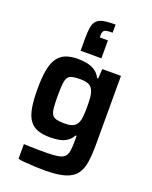

<svg xmlns="http://www.w3.org/2000/svg" viewBox="-180 -894 945 1196"><g transform="rotate(20 292.5 -296.5)"><path d="M267 206Q235 206 201.5 204.5Q168 203 139 200.5Q110 198 91 194V96Q111 97 136 98Q161 99 187 99Q213 99 235 99Q287 99 316 94Q345 89 359.5 75.5Q374 62 378 35.5Q382 9 382 -34V-64H375Q361 -38 338.5 -23.5Q316 -9 288.5 -4Q261 1 228 1Q180 1 146.5 -11Q113 -23 92 -52Q71 -81 62 -131Q53 -181 53 -256Q53 -332 62.5 -382.5Q72 -433 93 -462.5Q114 -492 147 -505Q180 -518 228 -518Q257 -518 286 -512.5Q315 -507 339.5 -491.5Q364 -476 379 -446H386L390 -510H514V-60Q514 9 507 59.5Q500 110 476 142.5Q452 175 402.5 190.5Q353 206 267 206ZM284 -111Q317 -111 336.5 -119Q356 -127 366 -144Q376 -162 379 -190Q382 -218 382 -257Q382 -295 379 -323Q376 -351 366 -369Q356 -388 336.5 -396Q317 -404 284 -404Q251 -404 231 -399.5Q211 -395 201.5 -380.5Q192 -366 189 -336.5Q186 -307 186 -257Q186 -207 189 -178.5Q192 -150 201.5 -135.5Q211 -121 231 -116Q251 -111 284 -111ZM224 -571V-654Q224 -698 229 -726.5Q234 -755 249 -771Q264 -787 294 -793Q324 -799 373 -799V-745Q334 -745 321 -738Q308 -731 308 -706V-690H362V-571Z"/></g></svg>

Font: Saira Thin SemiBold
Style: Regular
Weight: 600
Version: Version 1.101